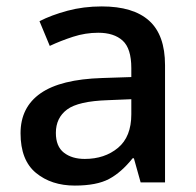

<svg xmlns="http://www.w3.org/2000/svg" viewBox="-20 -568 612 598"><path d="M297 -548Q395 -548 444.5 -503.5Q494 -459 494 -365V0H418L397 -75H393Q358 -31 319.5 -10.5Q281 10 213 10Q140 10 92 -29.5Q44 -69 44 -153Q44 -234 106.5 -277.5Q169 -321 298 -325L389 -328V-356Q389 -417 362 -441.5Q335 -466 286 -466Q246 -466 207.5 -453.5Q169 -441 135 -425L103 -502Q140 -521 190 -534.5Q240 -548 297 -548ZM316 -256Q224 -253 189 -227Q154 -201 154 -154Q154 -112 179 -92.5Q204 -73 244 -73Q306 -73 347.5 -107.5Q389 -142 389 -212V-259Z"/></svg>

Font: Noto Sans Lao Medium
Style: Regular
Weight: 500
Designer: Monotype Design Team
Foundry: Monotype Imaging Inc.
Version: Version 2.003; ttfautohint (v1.8.4.7-5d5b)